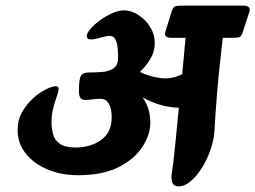

<svg xmlns="http://www.w3.org/2000/svg" viewBox="-20 -645 912 686"><path d="M43 -181Q43 -133 72 -96.5Q101 -60 150 -39.5Q199 -19 259 -19Q347 -19 404 -48Q461 -77 489 -120.5Q517 -164 517 -207Q517 -235 509.5 -257.5Q502 -280 489 -297Q514 -283 545.5 -272.5Q577 -262 619 -260Q612 -189 607 -137.5Q602 -86 599 -62Q596 -44 593.5 -24.5Q591 -5 596 8Q601 21 618 21Q640 21 662 2Q684 -17 702.5 -47Q721 -77 732.5 -111Q744 -145 746 -174Q750 -245 755.5 -311.5Q761 -378 767 -430Q773 -482 776 -510H811Q825 -510 833.5 -511.5Q842 -513 847 -529L871 -603Q878 -625 848 -625H643Q620 -625 609.5 -623.5Q599 -622 594 -606L571 -532Q564 -510 592 -510H643L631 -380Q591 -360 550 -366.5Q509 -373 480 -388Q501 -408 517 -434Q533 -460 533 -491Q533 -522 516.5 -548.5Q500 -575 474.5 -591.5Q449 -608 423 -608Q403 -608 380 -597.5Q357 -587 336.5 -572Q316 -557 303 -541.5Q290 -526 290 -517Q290 -504 305 -504Q312 -504 325 -507Q338 -510 351 -513.5Q364 -517 371 -517Q385 -517 391.5 -505.5Q398 -494 400 -476.5Q402 -459 402 -440Q402 -412 386 -401Q370 -390 346 -388Q322 -386 297 -386Q275 -386 268.5 -373Q262 -360 262 -320Q262 -304 267 -296Q272 -288 285 -288Q298 -288 310.5 -290Q323 -292 339 -292Q353 -292 361.5 -284Q370 -276 374.5 -261Q379 -246 379 -226Q379 -172 341.5 -145Q304 -118 250 -118Q212 -118 193.5 -131.5Q175 -145 169.5 -166Q164 -187 164 -208Q164 -235 170 -258Q176 -281 182.5 -299Q189 -317 189.5 -327Q190 -337 179 -337Q167 -337 144.5 -326Q122 -315 99 -294.5Q76 -274 59.5 -245.5Q43 -217 43 -181Z"/></svg>

Font: Alkatra
Style: Regular
Weight: 400
Designer: Suman Bhandary
Version: Version 1.100;gftools[0.9.22]